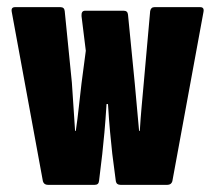

<svg xmlns="http://www.w3.org/2000/svg" viewBox="-20 -517 602 537"><path d="M114 0Q103 0 100 -10L13 -483Q10 -497 22 -497H149Q160 -497 161 -486L181 -286Q183 -252 185.5 -218.5Q188 -185 190 -151H192Q197 -185 200.5 -218Q204 -251 208 -284L220 -375L208 -472Q207 -487 218 -487H326Q337 -487 338 -476L357 -283Q360 -250 363 -217Q366 -184 369 -151H371Q373 -184 376 -217.5Q379 -251 382 -284L400 -486Q402 -497 412 -497H540Q552 -497 549 -483L462 -10Q459 0 448 0H317Q306 0 304 -10L294 -87Q291 -115 288 -146.5Q285 -178 282 -226H278Q275 -178 272 -146Q269 -114 266 -86L257 -11Q256 0 245 0Z"/></svg>

Font: Sofia Sans Extra Condensed Black
Style: Regular
Weight: 900
Designer: Botio Nikoltchev, Ani Petrova
Foundry: lettersoup
Version: Version 4.101